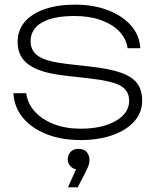

<svg xmlns="http://www.w3.org/2000/svg" viewBox="-20 -592 676 828"><path d="M593 -157Q593 -107 559.5 -69Q526 -31 466 -9.5Q406 12 327 12Q245 12 180.5 -13.5Q116 -39 78.5 -84.5Q41 -130 38 -190H93Q99 -145 130.5 -110.5Q162 -76 213 -56.5Q264 -37 327 -37Q421 -37 479 -70.5Q537 -104 537 -157Q537 -201 500 -222Q463 -243 365 -254L259 -266Q187 -274 142 -292.5Q97 -311 76.5 -340.5Q56 -370 56 -411Q56 -462 87 -498Q118 -534 174 -553Q230 -572 303 -572Q383 -572 445.5 -548Q508 -524 545 -482Q582 -440 585 -384H530Q525 -425 494.5 -456.5Q464 -488 414.5 -505.5Q365 -523 301 -523Q210 -523 161 -495Q112 -467 112 -414Q112 -372 146 -349.5Q180 -327 263 -317L368 -305Q452 -296 501.5 -278.5Q551 -261 572 -232Q593 -203 593 -157ZM273 216 308 138Q295 136 285 126Q272 112 272 96Q272 77 284 63.5Q296 50 318 50Q344 50 355 65Q366 80 366 98Q366 113 359 129Q352 145 338 172L315 216Z"/></svg>

Font: Bounded
Style: Regular
Weight: 200
Designer: Vlad Churkin
Version: Version 1.0